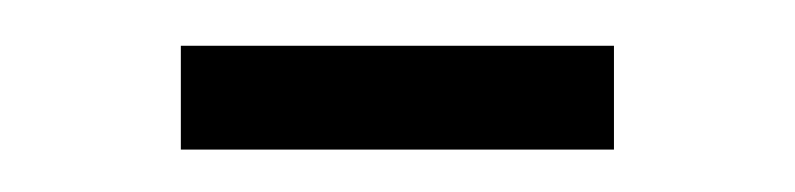

<svg xmlns="http://www.w3.org/2000/svg" viewBox="-20 -266 356 86"><path d="M61 -245.5H255V-199H61Z"/></svg>

Font: Newsreader 24pt Light
Style: Regular
Weight: 300
Designer: Hugues Gentile
Foundry: Production Type
Version: Version 1.003